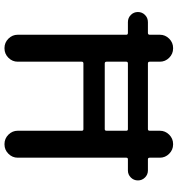

<svg xmlns="http://www.w3.org/2000/svg" viewBox="11 -805 772 834"><g transform="rotate(90 397.0 -388.0)"><path d="M255.9 -557.6Q248 -557.6 248 -550.8V-464.8Q248 -457 255.9 -457H541Q547.9 -457 547.9 -464.8V-550.8Q547.9 -557.6 541 -557.6ZM76.2 -557.6Q57.6 -557.6 44.9 -570.3Q32.2 -583 32.2 -601.1Q32.2 -619.1 44.9 -631.8Q57.6 -644.5 76.2 -644.5H123Q130.9 -644.5 130.9 -652.3V-696.3Q130.9 -719.7 147.9 -736.8Q165 -753.9 188.5 -753.9H190.4Q213.9 -753.9 231 -736.8Q248 -719.7 248 -696.3V-652.3Q248 -644.5 255.9 -644.5H541Q547.9 -644.5 547.9 -652.3V-696.3Q547.9 -719.7 564.9 -736.8Q582 -753.9 605.5 -753.9H607.4Q630.9 -753.9 647.9 -736.8Q665 -719.7 665 -696.3V-652.3Q665 -644.5 671.9 -644.5H720.7Q738.3 -644.5 751 -631.8Q763.7 -619.1 763.7 -601.1Q763.7 -583 751 -570.3Q738.3 -557.6 720.7 -557.6H671.9Q665 -557.6 665 -550.8V-79.1Q665 -55.7 647.9 -38.6Q630.9 -21.5 607.4 -21.5H605.5Q582 -21.5 564.9 -38.6Q547.9 -55.7 547.9 -79.1V-357.4Q547.9 -364.3 541 -364.3H255.9Q248 -364.3 248 -357.4V-79.1Q248 -55.7 231 -38.6Q213.9 -21.5 190.4 -21.5H188.5Q165 -21.5 147.9 -38.6Q130.9 -55.7 130.9 -79.1V-550.8Q130.9 -557.6 123 -557.6Z"/></g></svg>

Font: Gen Jyuu Gothic Medium
Style: Regular
Weight: 500
Designer: [Source Han Sans]
Ryoko NISHIZUKA  (kana & ideographs); Paul D. Hunt (Latin, Greek & Cyrillic); Wenlong ZHANG  (bopomofo
Version: Version 1.002.20150607